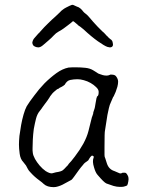

<svg xmlns="http://www.w3.org/2000/svg" viewBox="-20 -760 616 790"><path d="M382 -650Q398 -634 401 -631Q403 -629 408 -625Q413 -620 418 -614Q423 -610 427 -605Q431 -601 434 -599Q443 -594 444 -583Q447 -571 440 -567Q437 -565 432 -565L422 -567Q410 -571 383 -590Q356 -609 324 -639Q310 -651 300 -657V-658Q287 -669 283 -672Q280 -673 279 -672Q276 -669 271 -665Q266 -661 258 -655L242 -643Q234 -637 221 -630Q210 -624 201 -614Q193 -605 179 -593Q168 -584 158 -575Q147 -565 137 -565Q135 -565 131 -566Q128 -566 125 -568Q121 -569 117 -573Q113 -579 113 -584V-585Q115 -597 123 -605Q129 -611 137 -621L140 -624H141L142 -626Q164 -651 179 -665Q193 -679 208 -692Q222 -705 227 -710Q232 -716 238 -720Q244 -725 252 -729Q260 -733 266 -736Q273 -739 276 -740Q280 -741 285 -738Q289 -736 296 -733Q304 -731 311 -725Q318 -719 322 -713Q326 -708 333 -703Q341 -697 349 -687Q362 -671 382 -650ZM228 -400Q225 -399 222 -396Q220 -395 219 -394V-395L218 -394Q217 -393 216 -393H215L214 -392Q208 -387 202 -382Q197 -378 192 -371Q186 -364 183 -358Q180 -353 175 -346Q169 -339 163 -330L155 -319Q150 -311 144 -304Q133 -291 128 -271Q123 -251 119 -229Q116 -206 115 -185Q114 -164 114 -150Q114 -150 114 -141Q114 -137 115 -131Q116 -121 124 -106Q132 -92 143 -79Q155 -65 168 -56Q186 -45 195 -47Q202 -49 210 -51Q232 -54 239 -60Q246 -66 253 -74Q260 -80 263 -86Q273 -96 288 -116Q308 -142 323 -169Q338 -197 344 -221Q357 -273 358 -277Q362 -287 362 -289L363 -290L364 -298Q365 -300 368 -310Q370 -315 371 -322Q372 -327 373 -334Q374 -340 375 -345Q376 -351 377 -356Q379 -360 379 -363H380L381 -364Q386 -367 386 -382Q386 -392 375 -402Q366 -411 353 -418.5Q340 -426 325 -430Q311 -434 299 -434Q284 -434 269 -431Q255 -428 246 -411Q245 -411 245 -410H244Q243 -409 241 -407H240Q238 -405 236 -404Q231 -402 228 -400ZM489 8Q485 9 473 9Q461 9 447 5Q432 0 418 -5Q408 -9 381 -41Q373 -50 367 -71Q359 -96 365 -111Q368 -117 361 -119L359 -120L357 -119Q352 -115 349 -110Q345 -103 343 -100Q326 -89 322 -82Q313 -72 305 -61Q293 -44 284.5 -32.5Q276 -21 274 -20Q271 -18 237 0Q229 4 219 7Q210 10 201 10Q174 10 160 -3Q154 -9 143 -17Q132 -25 123 -33Q114 -41 106 -50Q98 -58 95 -64Q91 -72 87 -79Q83 -85 76 -93Q64 -105 61 -127Q58 -149 58 -165Q58 -180 60 -201Q63 -223 67 -246Q71 -268 77 -289Q83 -310 90 -323Q101 -341 121 -367Q140 -393 163 -417Q186 -440 212 -459Q237 -477 262 -482Q271 -483 278 -483Q286 -483 293 -483Q311 -483 331 -481Q350 -479 363 -471Q369 -467 376 -463Q385 -456 391 -455Q397 -453 403 -451Q410 -449 418 -449H419Q426 -449 432 -452L434 -453Q435 -453 439 -453H438H439Q454 -453 459 -444Q466 -434 466 -424Q466 -415 463 -403Q457 -386 456 -382Q452 -373 447 -362H446Q442 -352 437 -341Q431 -329 428 -315Q422 -289 422 -287Q413 -228 412 -223Q410 -217 410 -156V-122Q410 -114 413 -109Q414 -105 420 -87Q428 -63 451 -56Q458 -53 472 -47Q478 -45 483 -49Q493 -50 495 -49H496Q498 -49 502 -44Q506 -38 508 -32Q510 -23 508 -14Q506 -1 503 3Q500 5 489 8Z"/></svg>

Font: ToneOZ-Tsuipita-TC
Style: Tsuipita-TC
Weight: 400
Designer: :Jeffrey Xuan (Chih-Lin Hsuan)  :
Foundry: jeffreyx@gmail.com, cjkFonts.io
Version: Version 0.24071